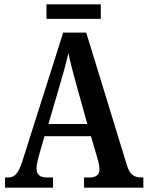

<svg xmlns="http://www.w3.org/2000/svg" viewBox="-20 -864 680 884"><path d="M194 -777H444V-844H194ZM3 0H224V-47H195C161 -47 148 -63 148 -89C148 -106 155 -131 159 -147L185 -237H399L428 -137C433 -121 438 -100 438 -85C438 -59 421 -47 393 -47H367V0H640V-47H631C597 -47 578 -60 565 -101L377 -714H271L83 -122C63 -60 46 -47 15 -47H3ZM203 -293 260 -488C274 -535 286 -579 295 -620C303 -578 316 -533 330 -480L382 -293Z"/></svg>

Font: Noto Serif Ethiopic Condensed SemiBold
Style: Regular
Weight: 600
Width: 3
Designer: Monotype Design Team
Foundry: Monotype Imaging Inc.
Version: Version 2.102